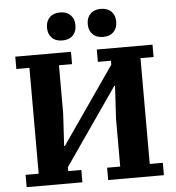

<svg xmlns="http://www.w3.org/2000/svg" viewBox="-60 -967 936 1023"><g transform="rotate(-5 408.0 -456.0)"><path d="M41 -66H111V-632H41V-698H339V-632H269V-376L259 -201H263L547 -611V-632H477V-698H775V-632H705V-66H775V0H477V-66H547V-322L557 -497H553L269 -87V-66H339V0H41ZM299 -762Q263 -762 243 -782.5Q223 -803 223 -835V-839Q223 -871 243 -891.5Q263 -912 299 -912Q335 -912 355 -891.5Q375 -871 375 -839V-835Q375 -803 355 -782.5Q335 -762 299 -762ZM517 -762Q481 -762 461 -782.5Q441 -803 441 -835V-839Q441 -871 461 -891.5Q481 -912 517 -912Q553 -912 573 -891.5Q593 -871 593 -839V-835Q593 -803 573 -782.5Q553 -762 517 -762Z"/></g></svg>

Font: IBM Plex Serif
Style: Bold
Weight: 700
Designer: Mike Abbink, Paul van der Laan, Pieter van Rosmalen
Foundry: Bold Monday
Version: Version 2.008